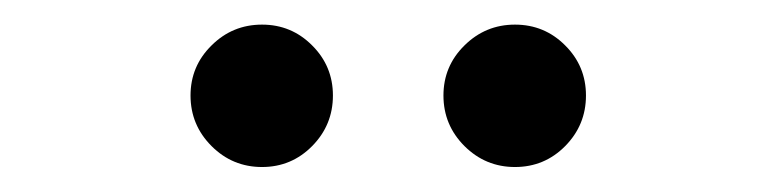

<svg xmlns="http://www.w3.org/2000/svg" viewBox="-20 -771 631 156"><path d="M398.4 -635.3Q374.5 -635.3 357.4 -652.3Q340.3 -669.4 340.3 -693.4Q340.3 -717.3 357.4 -734.1Q374.5 -751 398.4 -751Q422.4 -751 439.2 -734.1Q456.1 -717.3 456.1 -693.4Q456.1 -669.4 439.2 -652.3Q422.4 -635.3 398.4 -635.3ZM192.9 -635.3Q168.9 -635.3 151.9 -652.3Q134.8 -669.4 134.8 -693.4Q134.8 -717.3 151.9 -734.1Q168.9 -751 192.9 -751Q216.8 -751 233.6 -734.1Q250.5 -717.3 250.5 -693.4Q250.5 -669.4 233.6 -652.3Q216.8 -635.3 192.9 -635.3Z"/></svg>

Font: Inter Variable
Style: Regular
Weight: 400
Designer: Rasmus Andersson
Foundry: rsms
Version: Version 4.001;git-9221beed3